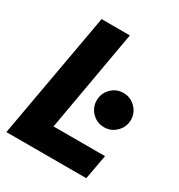

<svg xmlns="http://www.w3.org/2000/svg" viewBox="-167 -812 860 924"><g transform="rotate(30 263.0 -350.0)"><path d="M4 0 129 -700H286L187 -137H473L448 0ZM399 -255Q359 -255 331.5 -283Q304 -311 304 -350Q304 -389 331.5 -417Q359 -445 399 -445Q438 -445 466 -417Q494 -389 494 -350Q494 -311 466 -283Q438 -255 399 -255Z"/></g></svg>

Font: Rethink Sans ExtraBold
Style: Italic
Weight: 800
Italic angle: -10°
Designer: The Rethink Sans project authors (Hans Thiessen). DM Sans designed by Colophon Foundry.
Foundry: Rethink Communications LLC
Version: Version 1.001